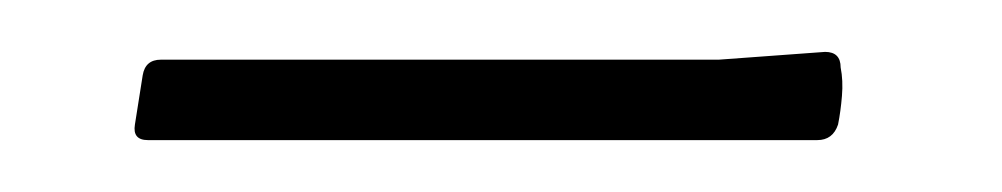

<svg xmlns="http://www.w3.org/2000/svg" viewBox="-20 -314 386 74"><path d="M37 -260Q31 -260 32 -266L35 -285Q36 -291 42 -291H257L298 -294Q304 -294 304 -288Q305 -283 304.5 -277Q304 -271 303 -266Q301 -260 295 -260Z"/></svg>

Font: Hahmlet Thin
Style: Regular
Weight: 250
Version: Version 1.002